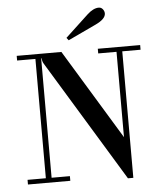

<svg xmlns="http://www.w3.org/2000/svg" viewBox="-61 -974 867 1041"><g transform="rotate(-5 372.5 -454.0)"><path d="M327.1 -773.9 452.1 -890.6Q485.8 -921.9 515.6 -921.9Q528.8 -921.9 537.4 -911.1Q545.9 -900.4 545.9 -887.7Q545.9 -857.9 491.2 -832L337.9 -759.8ZM49.8 0V-25.4H149.4V-674.8H49.8V-700.2H293L590.8 -210.4V-674.8H491.2V-700.2H721.7V-674.8H622.1V13.7H592.8L191.9 -645.5Q183.6 -659.2 183.6 -674.8H180.7V-25.4H280.3V0Z"/></g></svg>

Font: Theano Didot
Style: Regular
Weight: 400
Designer: Alexey Kryukov
Version: Version 2.0